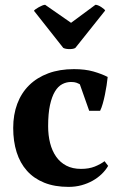

<svg xmlns="http://www.w3.org/2000/svg" viewBox="-20 -749 484 781"><path d="M419.9 -74.2Q409.7 -56.6 393.6 -41Q377.4 -25.4 356.9 -13.9Q336.4 -2.4 311.8 4.4Q287.1 11.2 258.8 11.2Q202.1 11.2 159.9 -5.9Q117.7 -22.9 89.6 -54.4Q61.5 -85.9 47.6 -130.1Q33.7 -174.3 33.7 -228.5Q33.7 -282.7 50.3 -326.9Q66.9 -371.1 98.6 -402.3Q130.4 -433.6 176.3 -450.7Q222.2 -467.8 280.8 -467.8Q326.2 -467.8 359.6 -458.3Q393.1 -448.7 418 -436Q416.5 -420.4 413.6 -401.4Q410.6 -382.3 406.7 -363.3Q402.8 -344.2 397.9 -327.1Q393.1 -310.1 387.2 -298.3H342.8L304.7 -406.2Q297.4 -410.2 290 -412.8Q282.7 -415.5 268.6 -415.5Q250 -415.5 233.2 -406.7Q216.3 -397.9 203.6 -377Q190.9 -356 183.3 -321.5Q175.8 -287.1 175.8 -235.4Q175.8 -198.7 183.8 -167Q191.9 -135.3 208.3 -111.8Q224.6 -88.4 249.8 -75.2Q274.9 -62 309.6 -62Q341.8 -62 365.5 -71.5Q389.2 -81.1 405.3 -93.3ZM368.2 -729.5Q377.4 -729.5 391.6 -720.5Q405.8 -711.4 407.7 -706.1L286.6 -554.2Q279.3 -549.3 262.9 -549.3Q246.6 -549.3 237.3 -554.2L118.2 -705.1Q119.1 -707.5 125 -711.7Q130.9 -715.8 137.7 -719.7Q144.5 -723.6 151.9 -726.6Q159.2 -729.5 163.6 -729.5L269 -656.2Z"/></svg>

Font: PT Astra Serif
Style: Bold
Weight: 700
Designer: A.Korolkova, I. Chaeva
Foundry: ParaType Ltd
Version: Version 1.002